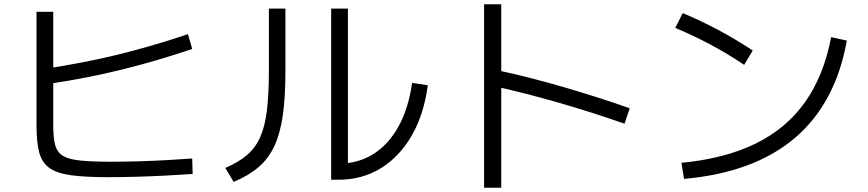

<svg xmlns="http://www.w3.org/2000/svg" viewBox="-20 -807 4040 894"><path d="M483 18Q377 18 311 9Q245 0 210 -25Q175 -50 162.5 -97.5Q150 -145 150 -222V-752H228V-220Q228 -165 237 -131.5Q246 -98 273 -81.5Q300 -65 354 -59.5Q408 -54 498 -54Q561 -54 627.5 -56Q694 -58 758 -61.5Q822 -65 875 -69L877 3Q822 7 753.5 10.5Q685 14 614.5 16Q544 18 483 18ZM199 -488Q288 -502 368 -517.5Q448 -533 526 -552Q604 -571 685 -594.5Q766 -618 855 -648L875 -579Q706 -522 545.5 -482.5Q385 -443 211 -417Z M1522 30V-767H1600V-5L1555 -45Q1647 -45 1718 -89.5Q1789 -134 1835.5 -218Q1882 -302 1899 -421L1972 -410Q1954 -274 1897 -175.5Q1840 -77 1753 -23.5Q1666 30 1555 30ZM1029 -25Q1090 -51 1129.5 -84.5Q1169 -118 1191.5 -168.5Q1214 -219 1223 -294.5Q1232 -370 1232 -481V-767H1309V-476Q1309 -356 1297 -271Q1285 -186 1257.5 -127Q1230 -68 1183.5 -28.5Q1137 11 1068 40Z M2888 -231Q2731 -286 2575.5 -330.5Q2420 -375 2280 -406L2300 -479Q2444 -448 2602.5 -402Q2761 -356 2912 -303ZM2234 67V-787H2314V67Z M3153 -49Q3354 -68 3497.5 -138Q3641 -208 3728.5 -331.5Q3816 -455 3850 -634L3923 -618Q3871 -326 3681 -164.5Q3491 -3 3165 26ZM3445 -505Q3366 -558 3286 -600.5Q3206 -643 3124 -677L3159 -746Q3243 -711 3323.5 -668Q3404 -625 3485 -572Z"/></svg>

Font: M PLUS 1 Code
Style: Regular
Weight: 400
Designer: Coji Morishita
Foundry: UNDERFOREST DESIGN
Version: Version 1.005